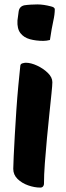

<svg xmlns="http://www.w3.org/2000/svg" viewBox="-20 -835 300 869"><path d="M162 14Q136 14 107.5 4Q79 -6 59.5 -25Q40 -44 40 -71Q40 -87 42 -128Q44 -169 47 -223.5Q50 -278 54 -336.5Q58 -395 63 -448Q68 -501 72 -538Q73 -546 82 -548.5Q91 -551 97 -551Q120 -551 148 -538Q176 -525 196.5 -505Q217 -485 217 -463Q217 -450 213 -411.5Q209 -373 203.5 -320Q198 -267 192.5 -209Q187 -151 183 -96.5Q179 -42 179 -2Q179 3 175 8.5Q171 14 162 14ZM176 -650Q143 -650 115.5 -657.5Q88 -665 72.5 -685Q57 -705 59 -742Q61 -761 64.5 -783.5Q68 -806 90 -811Q102 -813 119 -814Q136 -815 149 -815Q177 -815 211 -806Q228 -802 228 -793Q228 -770 221 -739Q214 -708 206 -654Q190 -650 176 -650Z"/></svg>

Font: Protest Riot
Style: Regular
Weight: 400
Designer: Octavio Pardo
Foundry: Ashler Design
Version: Version 2.005; ttfautohint (v1.8.4.7-5d5b)